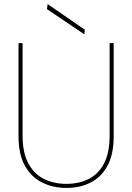

<svg xmlns="http://www.w3.org/2000/svg" viewBox="-20 -912 649 944"><path d="M307 12Q241 12 187.5 -14.5Q134 -41 102.5 -97Q71 -153 71 -243V-700H91V-246Q91 -161 119.5 -108.5Q148 -56 196.5 -32Q245 -8 306 -8Q368 -8 416 -32Q464 -56 491.5 -108.5Q519 -161 519 -246V-700H539V-243Q539 -153 508.5 -97Q478 -41 425.5 -14.5Q373 12 307 12ZM395 -743 211 -867 214 -892 397 -766Z"/></svg>

Font: DM Sans 16pt Thin
Style: Regular
Weight: 250
Version: Version 4.004;gftools[0.9.30]